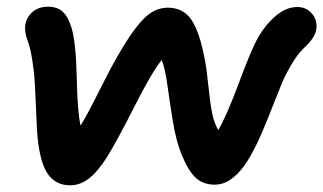

<svg xmlns="http://www.w3.org/2000/svg" viewBox="-20 -535 960 570"><path d="M188 15.1Q142.6 15.1 119.1 -22.9Q95.7 -61 89.8 -147.9Q88.9 -167.5 86.4 -224.1Q84 -280.8 82.3 -303.5Q80.6 -326.2 75.2 -360.4Q69.8 -394.5 61 -417Q45.9 -460 65.7 -487.5Q85.4 -515.1 122.1 -515.1Q149.4 -515.1 165.3 -501.2Q181.2 -487.3 191.9 -454.1Q205.6 -409.7 207.8 -305.4Q210 -201.2 219.2 -162.1Q237.8 -191.9 273.2 -262.7Q308.6 -333.5 331.1 -372.1Q374 -446.3 406.5 -479.2Q439 -512.2 478 -512.2Q524.4 -512.2 548.6 -475.8Q572.8 -439.5 587.9 -358.9Q593.8 -328.6 598.6 -280Q603.5 -231.4 609.6 -200.4Q615.7 -169.4 627.9 -148.9Q652.3 -189.5 689.2 -288.8Q726.1 -388.2 746.1 -423.8Q768.1 -461.9 798.8 -488Q829.6 -514.2 862.8 -514.2Q889.6 -514.2 906.5 -494.1Q923.3 -474.1 918.9 -446.8Q914.1 -420.9 880.9 -391.1Q862.8 -373.5 845.5 -344Q828.1 -314.5 817.6 -289.6Q807.1 -264.6 790.5 -222.2Q773.9 -179.7 765.1 -159.2Q744.1 -107.9 724.1 -73Q704.1 -38.1 685.5 -19.8Q667 -1.5 650.9 5.9Q634.8 13.2 617.2 13.2Q584 13.2 561.8 -6.6Q539.6 -26.4 519 -76.2Q502.9 -116.2 493.4 -173.6Q483.9 -231 477.1 -281.7Q470.2 -332.5 460 -356.9Q430.7 -320.8 378.9 -218.3Q327.1 -115.7 295.9 -65.9Q268.6 -23.4 242.9 -4.2Q217.3 15.1 188 15.1Z"/></svg>

Font: Shantell Sans Normal
Style: Italic
Weight: 600
Italic angle: -11.31°
Designer: Stephen Nixon, Anya Danilova, Shantell Martin
Foundry: Arrow Type
Version: Version 1.006;[559af2be0]